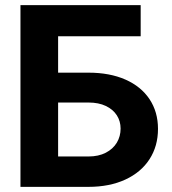

<svg xmlns="http://www.w3.org/2000/svg" viewBox="-20 -727 671 747"><path d="M59.6 -707H527.3V-585.9H206.1V-444.3H324.2Q406.7 -444.3 467.8 -417.5Q528.8 -390.6 561.8 -341.1Q594.7 -291.5 594.7 -225.6Q594.7 -158.7 561.8 -107.7Q528.8 -56.6 467.5 -28.3Q406.2 0 324.2 0H59.6ZM449.2 -226.6Q449.2 -255.4 434.6 -278.3Q419.9 -301.3 391.8 -314.7Q363.8 -328.1 324.2 -328.1H206.1V-118.2H324.2Q363.3 -118.2 391.6 -132.8Q419.9 -147.5 434.6 -172.1Q449.2 -196.8 449.2 -226.6Z"/></svg>

Font: Pretendard
Style: Bold
Weight: 700
Designer: Base glyphs from Inter by Rasmus Andersson; Hangeul glyphs from Noto Sans CJK(Source Han Sans) by Jang Soo-young and Kan
Foundry: Kil Hyung-jin
Version: Version 1.309